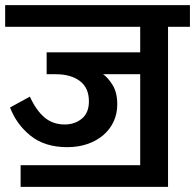

<svg xmlns="http://www.w3.org/2000/svg" viewBox="-30 -656 757 745"><path d="M50 -15H514V-368H370Q389 -355 407 -326Q425 -297 425 -251Q425 -214 410.5 -183.5Q396 -153 370 -131Q344 -109 308.5 -97Q273 -85 231 -85Q144 -85 89 -129Q34 -173 9 -239L86 -281Q110 -228 142.5 -200.5Q175 -173 221 -173Q260 -173 287.5 -195.5Q315 -218 315 -263Q315 -315 280 -341.5Q245 -368 186 -368H151V-453H514V-552H-10V-636H707V-552H622V69H50Z"/></svg>

Font: Mukta SemiBold
Style: Regular
Weight: 600
Designer: Girish Dalvi and Yashodeep Gholap
Foundry: Ek Type
Version: Version 2.538;PS 1.002;hotconv 16.6.51;makeotf.lib2.5.65220;